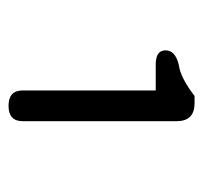

<svg xmlns="http://www.w3.org/2000/svg" viewBox="-33 -884 476 450"><g transform="rotate(90 205.0 -659.0)"><path d="M192 -474V-786H131Q98 -786 98 -809Q98 -832 132 -840Q162 -844 205 -877H222Q264 -877 264 -835V-474Q264 -441 228 -441Q192 -441 192 -474Z"/></g></svg>

Font: Swei Gothic CJK TC Regular
Style: Regular
Weight: 400
Version: Version 2.129